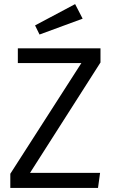

<svg xmlns="http://www.w3.org/2000/svg" viewBox="-20 -926 561 946"><path d="M350.1 -905.8 387.2 -834 174.8 -755.9 152.8 -800.8ZM475.1 -688V-618.2L127.9 -74.2H473.1L462.9 0H30.8V-69.8L380.9 -615.2H67.9V-688Z"/></svg>

Font: Fira Sans Book
Style: Regular
Weight: 350
Designer: Carrois Corporate & Edenspiekermann AG
Foundry: Carrois Corporate GbR & Edenspiekermann AG
Version: Version 4.203;PS 004.203;hotconv 1.0.88;makeotf.lib2.5.64775